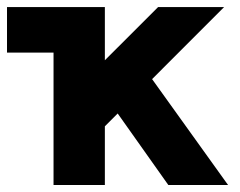

<svg xmlns="http://www.w3.org/2000/svg" viewBox="-20 -528 684 548"><path d="M279.3 -167.5 315.9 -204.1 460.4 0H630.9L414.1 -302.2L619.6 -507.8H431.2L279.3 -356V-507.8H0V-377.9H132.8V0H279.3Z"/></svg>

Font: Giphurs ExtraBold
Style: Regular
Weight: 800
Version: Version 1.000